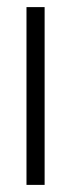

<svg xmlns="http://www.w3.org/2000/svg" viewBox="-20 -520 199 540"><path d="M54.5 -500H105.5V0H54.5Z"/></svg>

Font: Overused Grotesk Light
Style: Regular
Weight: 300
Version: Version 0.004